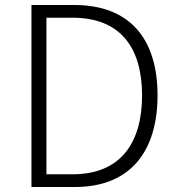

<svg xmlns="http://www.w3.org/2000/svg" viewBox="-20 -749 712 769"><path d="M106 0H280C503 0 611 -144 611 -367C611 -590 503 -729 277 -729H106ZM166 -51V-678H271C464 -678 549 -556 549 -367C549 -178 464 -51 271 -51Z"/></svg>

Font: Noto Sans TC Light
Style: Regular
Weight: 300
Designer: Ryoko NISHIZUKA 西塚涼子 (kana, bopomofo & ideographs); Paul D. Hunt (Latin, Greek & Cyrillic); Sandoll Communications 산돌커뮤니
Foundry: Adobe
Version: Version 2.004;hotconv 1.0.118;makeotfexe 2.5.65603